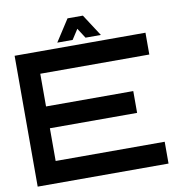

<svg xmlns="http://www.w3.org/2000/svg" viewBox="-91 -933 944 1016"><g transform="rotate(-10 381.0 -425.0)"><path d="M732.4 -703.1V-585.9H146.5V-410.2H615.2V-293H146.5V-117.2H732.4V0H29.3V-703.1ZM498 -732.4H415.5L380.9 -786.1L346.2 -732.4H263.7L339.4 -849.6H421.9Z"/></g></svg>

Font: Gerhaus
Style: Regular
Weight: 400
Designer: GGBotNet
Foundry: GGBotNet
Version: 1.01